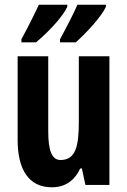

<svg xmlns="http://www.w3.org/2000/svg" viewBox="-20 -786 541 816"><path d="M430 -757V-766H309C298 -739 268 -680 235 -619V-606H302C345 -644 412 -716 430 -757ZM266 -757V-766H145C133 -739 105 -682 71 -619V-606H133C186 -650 246 -714 266 -757ZM445 -547H315V-269C315 -165 302 -106 237 -106C200 -106 185 -147 185 -229V-547H55V-190C55 -65 103 10 200 10C256 10 296 -17 321 -70H328L343 0H445Z"/></svg>

Font: Noto Sans Ethiopic ExtraCondensed
Style: Bold
Weight: 700
Width: 2
Designer: Monotype Design Team
Foundry: Monotype Imaging Inc.
Version: Version 2.102